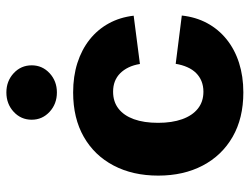

<svg xmlns="http://www.w3.org/2000/svg" viewBox="-114 -692 816 629"><g transform="rotate(-90 294.5 -378.0)"><path d="M305.7 10.7Q221.2 10.7 160.2 -24.4Q99.1 -59.6 66.2 -122.3Q33.2 -185.1 33.2 -268.1Q33.2 -351.6 66.2 -414.3Q99.1 -477.1 160.2 -512Q221.2 -546.9 305.7 -546.9Q358.4 -546.9 402.1 -533Q445.8 -519 478.8 -492.9Q511.7 -466.8 531.7 -430.4Q551.8 -394 557.1 -348.6L398.9 -328.1Q395.5 -349.1 387.7 -365.2Q379.9 -381.3 368.4 -392.8Q356.9 -404.3 341.8 -410.2Q326.7 -416 308.1 -416Q275.4 -416 252.7 -398.4Q230 -380.9 218 -347.9Q206.1 -314.9 206.1 -268.6Q206.1 -223.1 218 -189.7Q230 -156.2 252.7 -138.2Q275.4 -120.1 308.1 -120.1Q326.7 -120.1 342 -126.2Q357.4 -132.3 369.1 -144Q380.9 -155.8 388.4 -172.9Q396 -189.9 399.4 -210.9L557.6 -190.9Q552.7 -145 532.7 -107.9Q512.7 -70.8 479.7 -44.2Q446.8 -17.6 402.6 -3.4Q358.4 10.7 305.7 10.7ZM305.7 -600.1Q268.1 -600.1 242.2 -624Q216.3 -647.9 216.3 -682.6Q216.3 -717.8 242.2 -741.7Q268.1 -765.6 305.7 -765.6Q342.8 -765.6 368.7 -741.7Q394.5 -717.8 394.5 -682.6Q394.5 -647.9 368.7 -624Q342.8 -600.1 305.7 -600.1Z"/></g></svg>

Font: Inter 18pt ExtraBold
Style: Regular
Weight: 800
Designer: Rasmus Andersson
Foundry: rsms
Version: Version 4.001;git-66647c0bb